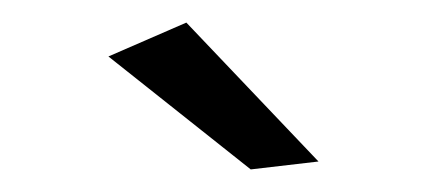

<svg xmlns="http://www.w3.org/2000/svg" viewBox="-20 -767 377 170"><path d="M145 -747 262 -624 202 -617 76 -717Z"/></svg>

Font: TypoPRO Montserrat
Style: Regular
Weight: 300
Designer: Julieta Ulanovsky
Foundry: Julieta Ulanovsky
Version: Version 6.001